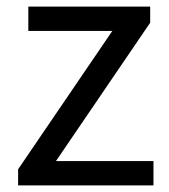

<svg xmlns="http://www.w3.org/2000/svg" viewBox="-20 -563 514 583"><path d="M35 -49 321 -469H66V-543H436V-494L150 -74H446V0H35Z"/></svg>

Font: Source Han Sans K Regular
Style: Regular
Weight: 400
Designer: Ryoko NISHIZUKA  (kana & ideographs); Paul D. Hunt (Latin, Greek & Cyrillic); Wenlong ZHANG  (bopomofo); Sandoll Communi
Foundry: Adobe Systems Incorporated
Version: Version 1.00 July 18, 2014, initial release